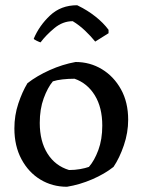

<svg xmlns="http://www.w3.org/2000/svg" viewBox="-20 -702 543 734"><path d="M236 12Q180 12 134.5 -15.5Q89 -43 62 -93.5Q35 -144 35 -211Q35 -261 50 -306Q65 -351 85 -384Q121 -412 170 -434Q219 -456 269 -465Q324 -465 369.5 -437.5Q415 -410 442.5 -360.5Q470 -311 470 -244Q470 -195 453.5 -146.5Q437 -98 414 -64Q380 -37 332.5 -16.5Q285 4 236 12ZM244 -52Q266 -52 286 -55.5Q306 -59 320 -64Q341 -88 356 -128.5Q371 -169 371 -222Q371 -291 342.5 -337.5Q314 -384 265 -401Q241 -401 219 -398.5Q197 -396 182 -391Q162 -367 147 -326Q132 -285 132 -232Q132 -162 161.5 -115Q191 -68 244 -52ZM275 -682 279 -680Q314 -663 344.5 -639Q375 -615 395 -588V-575L344 -543Q328 -563 305.5 -584.5Q283 -606 258 -621Q220 -621 188 -594.5Q156 -568 135 -540Q131 -541 120.5 -546Q110 -551 109 -554Q130 -604 171.5 -643Q213 -682 275 -682Z"/></svg>

Font: Labrada Medium
Style: Regular
Weight: 500
Designer: Mercedes Jáuregui
Foundry: Omnibus-Type Team
Version: Version 1.000; ttfautohint (v1.8.4.7-5d5b)